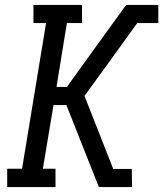

<svg xmlns="http://www.w3.org/2000/svg" viewBox="-20 -755 659 775"><path d="M9 0V-74H69L166 -662H115V-735H311V-662H250L208 -404H250L348 -540L489 -735H619V-662H534L394 -468L321 -368L437 -73H512L513 0H379L248 -331H196L153 -74H204V0Z"/></svg>

Font: Iosevka Plex Etoile
Style: Italic
Weight: 400
Italic angle: -9°
Designer: Belleve Invis
Foundry: Belleve Invis
Version: Version 25.1.1; ttfautohint (v1.8.4)